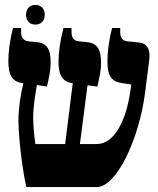

<svg xmlns="http://www.w3.org/2000/svg" viewBox="-20 -761 642 781"><path d="M124 -661C145 -661 162 -674 162 -701C162 -728 145 -741 124 -741C103 -741 86 -728 86 -701C86 -674 103 -661 124 -661ZM87 0H373C455 0 546 -197 570 -383L587 -516C591 -549 586 -584 546 -588L498 -593C479 -595 469 -607 469 -630V-647H436C422 -593 417 -546 417 -512C417 -458 430 -431 471 -424L514 -417L510 -389C492 -265 443 -175 373 -175H305L336 -414L376 -409C384 -446 391 -470 391 -506C391 -563 374 -586 331 -590L300 -593C281 -595 271 -607 271 -630V-647H238C224 -593 218 -546 218 -511C218 -468 227 -429 273 -423H276L245 -175H124C119 -209 115 -250 115 -282C115 -329 124 -378 130 -415L171 -409C179 -446 186 -470 186 -507C186 -563 170 -586 127 -590L95 -593C77 -595 66 -607 66 -630V-647H33C19 -593 14 -546 14 -513C14 -458 28 -430 69 -423L75 -422C63 -375 55 -317 55 -271C55 -210 69 -81 87 0Z"/></svg>

Font: Noto Serif Hebrew ExtraCondensed Black
Style: Regular
Weight: 900
Width: 2
Designer: Monotype Design Team
Foundry: Monotype Imaging Inc.
Version: Version 2.004